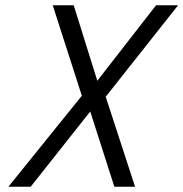

<svg xmlns="http://www.w3.org/2000/svg" viewBox="-20 -712 699 732"><path d="M261 -692 351 -404 575 -692H659L383 -343L495 0H416L324 -287L97 0H12L292 -347L181 -692Z"/></svg>

Font: TitilliumWebItalic
Style: Italic
Weight: 400
Italic angle: -13°
Version: Version 1.001;PS 57.000;hotconv 1.0.70;makeotf.lib2.5.55311